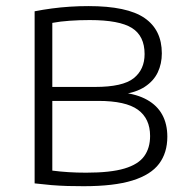

<svg xmlns="http://www.w3.org/2000/svg" viewBox="-20 -622 625 646"><path d="M261.5 4.5Q234 4.5 207.2 3.8Q180.5 3 153.2 0.8Q126 -1.5 96.5 -5V-584Q124.5 -589.5 154.5 -593.5Q184.5 -597.5 215.2 -599.5Q246 -601.5 277.5 -601.5Q408 -601.5 466.2 -561.5Q524.5 -521.5 524.5 -442.5Q524.5 -407.5 510.8 -378.5Q497 -349.5 467.2 -330Q437.5 -310.5 390.5 -304.5L392.5 -310.5Q441.5 -305 475.2 -286Q509 -267 526 -235.8Q543 -204.5 543 -162Q543 -108 515.2 -71Q487.5 -34 425.8 -14.8Q364 4.5 261.5 4.5ZM270 -41Q352 -41 398.8 -55Q445.5 -69 465.2 -96.5Q485 -124 485 -164.5Q485 -223 444 -252.8Q403 -282.5 310.5 -282.5H146.5V-329.5H300Q393 -329.5 429.8 -358.8Q466.5 -388 466.5 -440Q466.5 -501 424 -527.8Q381.5 -554.5 282 -554.5Q246.5 -554.5 214.5 -552.2Q182.5 -550 156 -545V-48Q183 -44.5 210.2 -42.8Q237.5 -41 270 -41Z"/></svg>

Font: Encode Sans SC SemiExpanded Light
Style: Regular
Weight: 300
Width: 6
Designer: Multiple Designers
Foundry: Impallari Type
Version: Version 3.002